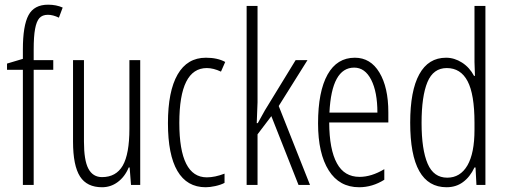

<svg xmlns="http://www.w3.org/2000/svg" viewBox="-20 -785 2151 815"><path d="M206.1 -488.8H123V0H77.1V-488.8H9.8V-515.1L77.1 -535.2V-575.2Q77.1 -676.3 101.1 -720.7Q125 -765.1 184.1 -765.1Q218.8 -765.1 246.1 -752.9L230 -710Q205.1 -722.2 183.1 -722.2Q159.7 -722.2 147 -708Q134.8 -694.3 128.9 -662.1Q123 -630.9 123 -574.2V-529.8H206.1Z M336.4 -529.8V-184.1Q336.4 -104.5 355 -69.3Q374 -33.2 413.1 -33.2Q472.7 -33.2 501 -82Q529.3 -131.3 529.3 -238.8V-529.8H575.2V0H536.1L530.3 -74.2H526.4Q509.8 -34.2 479 -11.7Q449.7 9.8 413.1 9.8Q349.1 9.8 319.8 -35.6Q290 -82 290 -184.1V-529.8Z M853 9.8Q773.4 9.8 732.9 -59.6Q692.9 -127.9 692.9 -262.2Q692.9 -397.5 733.9 -468.8Q774.9 -540 854 -540Q903.3 -540 936 -522L918 -481Q885.7 -496.1 857.9 -496.1Q741.2 -496.1 741.2 -263.2Q741.2 -32.2 857.9 -32.2Q892.1 -32.2 933.1 -47.9V-8.8Q918 -0.5 893.6 4.9Q871.1 9.8 853 9.8Z M1074.2 -262.2 1104 -315.9 1234.9 -529.8H1285.2L1163.1 -335L1295.9 0H1247.1L1131.8 -292L1073.2 -214.8V0H1026.9V-759.8H1073.2V-351.1L1069.8 -262.2Z M1483.4 -498Q1387.7 -498 1378.4 -307.1H1582Q1582 -394.5 1555.7 -446.3Q1529.3 -498 1483.4 -498ZM1504.4 9.8Q1420.4 9.8 1375.5 -61.5Q1330.1 -133.3 1330.1 -261.2Q1330.1 -396.5 1370.6 -468.8Q1410.6 -540 1486.3 -540Q1552.7 -540 1590.3 -477.5Q1628.4 -414.6 1628.4 -308.1V-265.1H1377.4Q1377.9 -150.4 1410.2 -91.8Q1441.4 -34.2 1506.3 -34.2Q1556.6 -34.2 1611.3 -66.9V-22Q1560.5 9.8 1504.4 9.8Z M1878.4 -30.8Q1933.6 -30.8 1963.9 -82.5Q1994.1 -134.3 1994.1 -233.9V-264.2Q1994.1 -384.8 1964.8 -440.4Q1935.5 -496.1 1876.5 -496.1Q1819.3 -496.1 1794.4 -436.5Q1769.5 -376.5 1769.5 -263.2Q1769.5 -149.9 1795.4 -89.8Q1820.8 -30.8 1878.4 -30.8ZM1875.5 9.8Q1721.2 9.8 1721.2 -264.2Q1721.2 -399.9 1759.8 -469.7Q1798.3 -540 1873.5 -540Q1908.7 -540 1940.9 -519.5Q1973.1 -499 1992.2 -462.9H1996.1L1994.1 -522V-759.8H2040.5V0H2002.4L1998.5 -74.2H1994.1Q1975.1 -33.7 1944.8 -11.7Q1915.5 9.8 1875.5 9.8Z"/></svg>

Font: Germano
Style: Regular
Weight: 300
Width: 3
Foundry: Ascender Corporation
Version: Version 1.10; ttfautohint (v1.5)